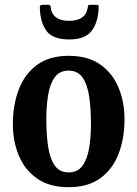

<svg xmlns="http://www.w3.org/2000/svg" viewBox="-20 -765 571 798"><path d="M33.5 -248.5Q33.5 -328.5 58 -393Q82.5 -457.5 133.8 -495.2Q185 -533 265.5 -533Q346 -533 397.2 -496.5Q448.5 -460 473 -400Q497.5 -340 497.5 -270Q497.5 -190 473 -126Q448.5 -62 397.2 -24.5Q346 13 265.5 13Q185 13 133.8 -23.2Q82.5 -59.5 58 -119Q33.5 -178.5 33.5 -248.5ZM172.5 -270Q172.5 -207.5 179.8 -157.2Q187 -107 207 -77.8Q227 -48.5 265.5 -48.5Q303.5 -48.5 323.5 -77Q343.5 -105.5 350.8 -151.5Q358 -197.5 358 -250Q358 -313 350.8 -363Q343.5 -413 323.5 -442.2Q303.5 -471.5 265.5 -471.5Q227 -471.5 207 -443Q187 -414.5 179.8 -368.8Q172.5 -323 172.5 -270ZM267 -601Q199 -601 172.8 -637.2Q146.5 -673.5 145.5 -735.5Q145.5 -745 157 -745H181.5Q189.5 -745 190.5 -737Q196 -678.5 267 -678.5Q334.5 -678.5 344 -730.5Q345.5 -737.5 346 -741.2Q346.5 -745 355.5 -745H380Q388 -745 389.2 -742.8Q390.5 -740.5 390 -733Q388 -672.5 361 -636.8Q334 -601 267 -601Z"/></svg>

Font: Besley* Narrow Semi
Style: Regular
Weight: 600
Width: 4
Designer: Owen Earl
Foundry: indestructible type*
Version: Version 3.000; ttfautohint (v1.8.3)